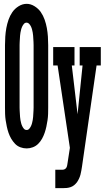

<svg xmlns="http://www.w3.org/2000/svg" viewBox="-20 -765 545 1000"><path d="M119 8Q102 8 86 2Q70 -4 58.5 -16Q47 -28 38.5 -42.5Q30 -57 24.5 -73Q19 -89 15.5 -105.5Q12 -122 9.5 -138.5Q7 -155 6.5 -171.5Q6 -188 6 -205V-530Q6 -552 7.5 -574.5Q9 -597 13 -619Q17 -641 24.5 -662.5Q32 -684 44.5 -702Q57 -720 77 -732.5Q97 -745 119 -745Q140 -745 160 -732.5Q180 -720 192.5 -702Q205 -684 212.5 -662.5Q220 -641 224 -619Q228 -597 229.5 -574.5Q231 -552 231 -530V-205Q231 -188 230.5 -171.5Q230 -155 227.5 -138.5Q225 -122 221.5 -105.5Q218 -89 212.5 -73Q207 -57 199 -42.5Q191 -28 179 -16Q167 -4 151 2Q135 8 119 8ZM119 -88Q127 -88 132.5 -94.5Q138 -101 141.5 -108.5Q145 -116 147 -124Q149 -132 150.5 -140Q152 -148 152.5 -156Q153 -164 153.5 -172Q154 -180 154.5 -188.5Q155 -197 155 -205V-530Q155 -538 154.5 -546.5Q154 -555 153.5 -563Q153 -571 152.5 -579Q152 -587 150.5 -595Q149 -603 147 -611Q145 -619 141.5 -626.5Q138 -634 132 -640.5Q126 -647 118 -647Q110 -647 104.5 -640.5Q99 -634 95.5 -626.5Q92 -619 90 -611Q88 -603 86.5 -595Q85 -587 84.5 -579Q84 -571 83.5 -562.5Q83 -554 82.5 -546Q82 -538 82 -530V-205Q82 -197 82.5 -188.5Q83 -180 83.5 -172Q84 -164 84.5 -156Q85 -148 86.5 -140Q88 -132 90 -124Q92 -116 95.5 -108.5Q99 -101 104.5 -94.5Q110 -88 119 -88ZM268 215V119H306Q312 119 317.5 116Q323 113 326 107.5Q329 102 330 95.5Q331 89 332 83Q332 83 332 83Q332 83 332 83L344 5L280 -424H257V-520H368V-424H354L384 -170L410 -424H395V-520H505V-424H483L407 103Q405 114 403.5 124Q402 134 399 145Q396 156 391.5 165.5Q387 175 381 184Q374 193 366 199.5Q358 206 348 209.5Q338 213 327.5 214Q317 215 306 215Z"/></svg>

Font: Iosevka Gothic
Style: Bold
Weight: 700
Monospace: yes
Designer: Belleve Invis
Foundry: Belleve Invis
Version: Version 15.5.1; ttfautohint (v1.8.4)